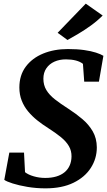

<svg xmlns="http://www.w3.org/2000/svg" viewBox="-20 -1020 588 1051"><path d="M229 11Q177.5 11 130.2 3Q83 -5 49.2 -15.8Q15.5 -26.5 3.5 -35.5L31 -184.5H111.5L117 -77.5Q134.5 -63.5 164.8 -54.8Q195 -46 227.5 -46Q262 -46 288.5 -54Q315 -62 333.2 -77Q351.5 -92 361.2 -113.8Q371 -135.5 371.5 -163Q372 -194.5 357.2 -220Q342.5 -245.5 313.8 -269Q285 -292.5 243.5 -319Q212.5 -338.5 184.2 -361Q156 -383.5 133.8 -410.2Q111.5 -437 98.8 -469.5Q86 -502 86 -541Q86 -608 121 -655Q156 -702 216.2 -726.8Q276.5 -751.5 351.5 -751.5Q402.5 -751.5 440.8 -746Q479 -740.5 505.2 -732Q531.5 -723.5 546 -714.5L521.5 -573H441L434 -670.5Q419 -682.5 395.2 -688.8Q371.5 -695 341 -695Q305.5 -695 277.8 -682.5Q250 -670 233.8 -646.2Q217.5 -622.5 217.5 -589Q217.5 -554 233.8 -527Q250 -500 281 -475.8Q312 -451.5 356 -423.5Q395.5 -398 430.8 -368.2Q466 -338.5 487.8 -300.8Q509.5 -263 510 -213.5Q510 -152 477.2 -101Q444.5 -50 382 -19.5Q319.5 11 229 11ZM349.5 -801 295.5 -840.5 449.5 -1000 542 -935Q512.5 -905.5 477.5 -880.2Q442.5 -855 409 -835.2Q375.5 -815.5 349.5 -801Z"/></svg>

Font: Merriweather 20pt
Style: Bold Italic
Weight: 700
Italic angle: -7.8°
Version: Version 2.101